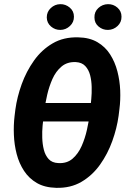

<svg xmlns="http://www.w3.org/2000/svg" viewBox="-20 -902 623 932"><path d="M439 -401.9 423.3 -312.5H158.2L174.3 -401.9ZM559.6 -371.6 555.7 -339.8Q547.4 -279.3 525.1 -217.3Q502.9 -155.3 465.8 -103Q428.7 -50.8 375.7 -19.5Q322.8 11.7 252.4 9.8Q196.8 8.3 158.9 -13.7Q121.1 -35.6 96.9 -72.3Q72.8 -108.9 61 -154.1Q49.3 -199.2 47.4 -247.1Q45.4 -294.9 50.8 -339.4L54.7 -371.1Q63 -431.6 85.4 -493.7Q107.9 -555.7 145 -607.9Q182.1 -660.2 235.4 -691.4Q288.6 -722.7 359.9 -720.7Q414.6 -719.7 452.9 -697.3Q491.2 -674.8 514.6 -637.9Q538.1 -601.1 549.8 -555.9Q561.5 -510.7 563.5 -463.1Q565.4 -415.5 559.6 -371.6ZM415 -342.3 418.5 -375Q420.4 -393.6 423.1 -421.4Q425.8 -449.2 425 -479.7Q424.3 -510.3 417.5 -536.9Q410.6 -563.5 394 -581.3Q377.4 -599.1 348.1 -600.6Q306.6 -602.5 278.8 -579.1Q251 -555.7 234.6 -518.8Q218.3 -481.9 209.2 -442.4Q200.2 -402.8 196.3 -372.1L191.9 -338.9Q189.5 -320.3 186.8 -292.2Q184.1 -264.2 185.1 -233.2Q186 -202.1 192.9 -175Q199.7 -147.9 216.1 -129.9Q232.4 -111.8 262.7 -110.4Q304.7 -107.9 332.3 -131.8Q359.9 -155.8 376.5 -193.6Q393.1 -231.4 401.9 -271.5Q410.6 -311.5 415 -342.3ZM207 -817.4Q207 -844.7 226.6 -863Q246.1 -881.3 272.5 -881.8Q298.3 -882.3 318.6 -865.2Q338.9 -848.1 338.9 -821.3Q339.4 -794.4 319.6 -775.9Q299.8 -757.3 273.4 -756.8Q247.6 -756.3 227.5 -773.4Q207.5 -790.5 207 -817.4ZM438.5 -816.9Q437.5 -844.7 457.3 -863Q477.1 -881.3 503.9 -881.8Q530.3 -882.3 550 -865Q569.8 -847.7 569.8 -821.3Q570.3 -793.9 550.5 -775.6Q530.8 -757.3 504.4 -756.8Q478.5 -756.3 458.5 -773.2Q438.5 -790 438.5 -816.9Z"/></svg>

Font: Roboto Condensed
Style: Bold Italic
Weight: 700
Italic angle: -12°
Designer: Christian Robertson
Foundry: Google
Version: Version 3.0